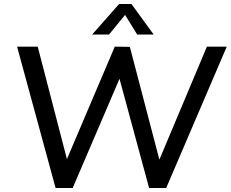

<svg xmlns="http://www.w3.org/2000/svg" viewBox="-20 -947 1162 967"><path d="M260 0 66 -712H170L330 -96H296L558 -712L634 -711L795 -96H763L1022 -712H1122L817 0H731L573 -583H596L346 0ZM529 -773H444L580 -927H642L754 -773H671L610 -872Z"/></svg>

Font: Muli SemiBold
Style: Italic
Weight: 600
Italic angle: -4.541°
Designer: Vernon Adams
Foundry: Vernon Adams
Version: Version 2.100; ttfautohint (v1.8.1.43-b0c9)